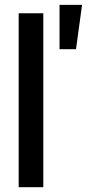

<svg xmlns="http://www.w3.org/2000/svg" viewBox="-20 -783 366 803"><path d="M161.1 0V-727.5H58.1V0ZM229 -762.7V-577.1H297.9L323.2 -762.7Z"/></svg>

Font: Inteeer Medium
Style: Regular
Weight: 500
Designer: Rasmus Andersson
Foundry: rsms
Version: Version 4.001;Glyphs 3.4 (3402)